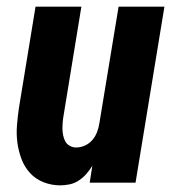

<svg xmlns="http://www.w3.org/2000/svg" viewBox="-20 -550 540 578"><path d="M161 8Q135 8 111 -1.5Q87 -11 70.5 -29Q54 -47 45 -70.5Q36 -94 32.5 -119.5Q29 -145 31 -171.5Q33 -198 37 -225L87 -530H225L172 -206Q170 -195 169 -184.5Q168 -174 168 -163.5Q168 -153 170 -143Q172 -133 176.5 -124.5Q181 -116 190 -111Q199 -106 209 -106Q223 -106 236 -112Q249 -118 258 -128.5Q267 -139 272 -152Q277 -165 279 -178L337 -530H475L388 0H250L258 -51Q250 -38 240 -26.5Q230 -15 217 -6.5Q204 2 189.5 5Q175 8 161 8Z"/></svg>

Font: Iosevka Curly Heavy Oblique
Style: Regular
Weight: 900
Italic angle: -9°
Monospace: yes
Designer: Belleve Invis
Foundry: Belleve Invis
Version: Version 11.1.0; ttfautohint (v1.8.3)